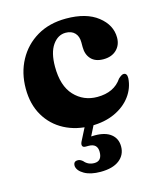

<svg xmlns="http://www.w3.org/2000/svg" viewBox="-106 -551 707 846"><g transform="rotate(-15 248.0 -128.0)"><path d="M471 -335Q471 -301 448.8 -279.5Q426.5 -258 389 -258Q352 -258 332.8 -278.8Q313.5 -299.5 313.5 -333.5V-355.5Q313.5 -383 298.5 -398.5Q283.5 -414 257 -414Q221.5 -414 197.5 -379.8Q173.5 -345.5 173.5 -281.5Q173.5 -194 215.2 -149.2Q257 -104.5 320 -104.5Q396.5 -104.5 432.5 -158Q448.5 -173 457.5 -172.5Q473 -172 472.5 -149Q469.5 -104.5 442.5 -68Q415.5 -31.5 369 -10Q322.5 11.5 261.5 11.5Q193 11.5 139.2 -16.8Q85.5 -45 54.8 -97.2Q24 -149.5 24 -221Q24 -293 55 -350.2Q86 -407.5 142.2 -440.8Q198.5 -474 275 -474Q367 -474 419 -433.2Q471 -392.5 471 -335ZM239 -7H280L248 56.5Q255.5 56 264.5 56Q312.5 56 338.2 76.5Q364 97 364 133Q364 171.5 334 194.8Q304 218 248.5 218Q203 218 175 202Q147 186 144 164.5Q143 143 162 142.5Q169 142 174.5 144.8Q180 147.5 185.5 152Q203 173.5 231.5 173.5Q266.5 173.5 266.5 131.5Q266.5 93.5 226 93.5H213Q201.5 93.5 198.5 86.5Q195.5 79.5 200.5 68.5Z"/></g></svg>

Font: Fraunces 72pt S050
Style: Bold
Weight: 700
Version: Version 1.000; ttfautohint (v1.8.3)